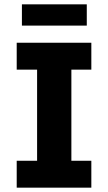

<svg xmlns="http://www.w3.org/2000/svg" viewBox="-20 -865 498 885"><path d="M57 0V-124H151V-544H57V-668H401V-544H309V-124H401V0ZM81 -747V-845H380V-747Z"/></svg>

Font: Atkinson Hyperlegible
Style: Bold
Weight: 700
Designer: Elliott Scott, Megan Eiswerth, Linus Boman, Theodore Petrosky
Foundry: Braille Institute
Version: Version 1.006; ttfautohint (v1.8.3)